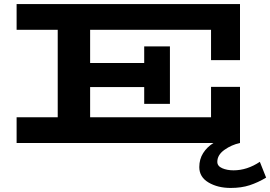

<svg xmlns="http://www.w3.org/2000/svg" viewBox="-20 -706 1334 948"><path d="M1294 171Q1254 195 1213 208.5Q1172 222 1119 222Q1055 222 1009.5 195Q964 168 964 119Q964 80 983 50Q1002 20 1034 0H62V-127H265V-559H62V-686H1165V-409H1022V-559H425V-395H692V-477H819V-193H692V-276H425V-127H1022V-277H1165V0Q1123 9 1088 34Q1053 59 1053 93Q1053 114 1077 124.5Q1101 135 1133 135Q1200 135 1263 93Z"/></svg>

Font: BioRhyme Expanded ExtraBold
Style: Regular
Weight: 800
Width: 7
Designer: Aoife Mooney
Foundry: Aoife Mooney Type
Version: Version 1.000